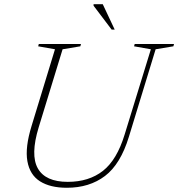

<svg xmlns="http://www.w3.org/2000/svg" viewBox="-20 -878 843 908"><path d="M163 -276Q123 -145 159 -81.5Q195 -18 300.5 -18Q400.5 -18 466.8 -70Q533 -122 569.5 -242L693.5 -645L614 -659L617 -670H803L800 -659L716 -645L589.5 -231Q550 -101.5 476.5 -45.8Q403 10 296 10Q217.5 10 169.2 -20.5Q121 -51 109.5 -115.8Q98 -180.5 129.5 -283L240 -645L160.5 -659L163.5 -670H363L360 -659L276 -645ZM522.5 -738H508L422.5 -851V-858H466Z"/></svg>

Font: Newsreader Text ExtraLight
Style: Italic
Weight: 275
Italic angle: -17°
Designer: Hugues Gentile
Foundry: Production Type
Version: Version 1.001